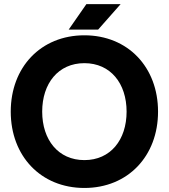

<svg xmlns="http://www.w3.org/2000/svg" viewBox="-20 -909 828 942"><path d="M461.4 -763.7 571.8 -888.7H403.8L316.9 -763.7ZM32.7 -361.3C32.7 -143.6 180.2 13.2 394 13.2C607.9 13.2 755.4 -143.6 755.4 -361.3C755.4 -579.1 607.9 -735.8 394 -735.8C180.2 -735.8 32.7 -579.1 32.7 -361.3ZM187 -361.3C187 -499.5 265.6 -599.1 394 -599.1C522.5 -599.1 601.1 -499.5 601.1 -361.3C601.1 -223.1 522.5 -123.5 394 -123.5C265.6 -123.5 187 -223.1 187 -361.3Z"/></svg>

Font: Giphurs ExtraBold
Style: Regular
Weight: 800
Version: Version 1.000